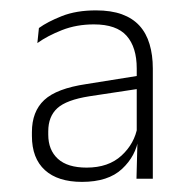

<svg xmlns="http://www.w3.org/2000/svg" viewBox="-20 -666 372 370"><path d="M243 -321.5 245 -398.5 243.5 -401V-506V-534Q243.5 -575 224 -597Q204.5 -619 161 -619Q127.5 -619 99.5 -608Q71.5 -597 52 -583L55 -612Q71.5 -624 99.2 -635Q127 -646 165 -646Q194 -646 214.8 -638.5Q235.5 -631 248.8 -616.5Q262 -602 268.2 -581Q274.5 -560 274.5 -534V-321.5ZM138 -315.5Q91.5 -315.5 66.5 -338.2Q41.5 -361 41.5 -404V-411.5Q41.5 -451 65.2 -473.2Q89 -495.5 146.5 -504L249.5 -520.5L251.5 -495.5L152.5 -480.5Q108 -473.5 90.5 -457.5Q73 -441.5 73 -413V-406.5Q73 -377 91.5 -360Q110 -343 147 -343Q189 -343 214.2 -366.2Q239.5 -389.5 245 -422L253.5 -400H247Q242 -365.5 215.2 -340.5Q188.5 -315.5 138 -315.5Z"/></svg>

Font: Anek Odia ExtraLight
Style: Regular
Weight: 250
Designer: Yesha Goshar & Mahesh Sahu (Odia), Yesha Goshar (Latin)
Foundry: Ek Type
Version: Version 1.003